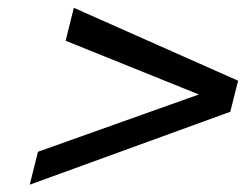

<svg xmlns="http://www.w3.org/2000/svg" viewBox="-20 -602 645 504"><path d="M173.8 -581.5 605 -390.1 584.5 -308.6 58.1 -117.2 79.6 -203.6 502 -354 152.3 -495.1Z"/></svg>

Font: Andika New Basic
Style: Italic
Weight: 400
Italic angle: -14°
Designer: Victor Gaultney, Annie Olsen, Julie Remington, Don Collingsworth, Eric Hays
Foundry: SIL International
Version: Version 5.500